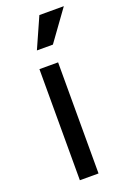

<svg xmlns="http://www.w3.org/2000/svg" viewBox="-140 -764 540 812"><g transform="rotate(-20 130.0 -357.5)"><path d="M72 0V-500H156V0ZM161 -578H89L150 -715H260Z"/></g></svg>

Font: Inclusive Sans
Style: Regular
Weight: 400
Designer: Olivia King
Foundry: Olivia King
Version: Version 2.004